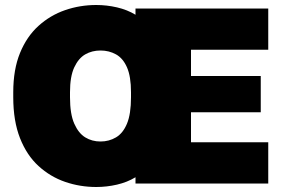

<svg xmlns="http://www.w3.org/2000/svg" viewBox="-20 -734 1128 768"><path d="M365 14Q300 14 240.5 -6.5Q181 -27 134 -70Q87 -113 60 -181.5Q33 -250 33 -345V-365Q33 -456 60 -522Q87 -588 134 -630.5Q181 -673 240.5 -693.5Q300 -714 365 -714Q407 -714 448 -704.5Q489 -695 522 -675V-700H1053V-535H744V-430H1023V-285H744V-165H1053V0H522V-25Q489 -5 448 4.5Q407 14 365 14ZM382 -168Q416 -168 444 -184.5Q472 -201 488 -239.5Q504 -278 504 -345V-365Q504 -428 488 -464.5Q472 -501 444 -516.5Q416 -532 382 -532Q348 -532 321 -516.5Q294 -501 277 -464.5Q260 -428 260 -365V-345Q260 -278 277 -239.5Q294 -201 321 -184.5Q348 -168 382 -168Z"/></svg>

Font: Golos Text ExtraBold
Style: Regular
Weight: 800
Designer: A.Korolkova, Vitaly Kuzmin
Foundry: ParaType Ltd
Version: Version 2.004